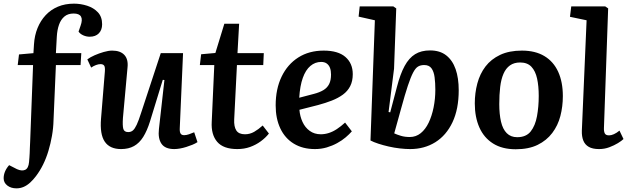

<svg xmlns="http://www.w3.org/2000/svg" viewBox="-63 -802 3433 1051"><path d="M340 -728Q309 -728 289.5 -711.5Q270 -695 260 -666.5Q250 -638 248 -602L243 -511H382L378 -446H243L230 -144Q229 -101 221.5 -58.5Q214 -16 202 24Q190 64 173 98.5Q156 133 134 162Q119 182 102 197.5Q85 213 66.5 221Q48 229 27 229Q-3 229 -23 213.5Q-43 198 -43 174Q-43 155 -35.5 137Q-28 119 -13 102L30 124Q57 136 75 127.5Q93 119 96 85Q97 73 98 61Q99 49 99.5 36Q100 23 100.5 7.5Q101 -8 102 -25L118 -446H34L41 -504L120 -511L123 -559Q126 -608 142.5 -648.5Q159 -689 187 -719Q215 -749 254 -765.5Q293 -782 342 -782Q379 -782 414.5 -770.5Q450 -759 473 -734.5Q496 -710 496 -669Q496 -638 478 -619.5Q460 -601 428 -601Q410 -601 393 -608.5Q376 -616 367 -629L378 -661Q390 -694 380.5 -711Q371 -728 340 -728Z M415 -477Q431 -489 455 -499.5Q479 -510 505 -517.5Q531 -525 551 -525Q596 -525 618 -501Q640 -477 635 -432L610 -157Q607 -114 612 -96.5Q617 -79 639 -79Q654 -79 664.5 -88Q675 -97 685.5 -119.5Q696 -142 709 -183L817 -511H939L921 -100Q920 -80 925.5 -71Q931 -62 945 -62Q957 -62 971.5 -67Q986 -72 1000 -78L1018 -24Q1006 -16 990 -9.5Q974 -3 956.5 2.5Q939 8 922 11Q905 14 891 14Q841 14 821 -15Q801 -44 807 -96L837 -364L828 -365L758 -137Q742 -86 721 -52.5Q700 -19 670.5 -2.5Q641 14 600 14Q538 14 510.5 -26.5Q483 -67 490 -152L511 -410Q513 -435 507 -443Q501 -451 487 -451Q476 -451 462.5 -446Q449 -441 436 -432Z M1038 -505 1116 -512 1165 -672H1246L1237 -511H1381L1378 -446H1234L1219 -149Q1217 -109 1230.5 -88Q1244 -67 1278 -67Q1305 -67 1328.5 -80.5Q1352 -94 1375 -115L1409 -71Q1391 -48 1364.5 -28.5Q1338 -9 1306 2.5Q1274 14 1236 14Q1160 14 1126 -25.5Q1092 -65 1096 -135L1110 -446H1031Z M1709 -525Q1788 -525 1828 -490Q1868 -455 1868 -396Q1868 -358 1854 -330.5Q1840 -303 1814 -284Q1788 -265 1753.5 -251.5Q1719 -238 1678 -227L1576 -201Q1579 -165 1593 -134.5Q1607 -104 1632.5 -85.5Q1658 -67 1693 -67Q1715 -67 1737 -74Q1759 -81 1781 -95.5Q1803 -110 1826 -131L1863 -83Q1849 -67 1829 -50Q1809 -33 1782.5 -18.5Q1756 -4 1725.5 5Q1695 14 1661 14Q1594 14 1545.5 -15.5Q1497 -45 1471.5 -99Q1446 -153 1446 -225Q1446 -315 1478.5 -382.5Q1511 -450 1570 -487.5Q1629 -525 1709 -525ZM1749 -394Q1749 -415 1743.5 -430Q1738 -445 1726 -454Q1714 -463 1695 -463Q1662 -463 1636 -441Q1610 -419 1594.5 -375.5Q1579 -332 1575 -267L1655 -288Q1686 -296 1707 -308.5Q1728 -321 1738.5 -341.5Q1749 -362 1749 -394Z M2182 14Q2157 14 2126 10.5Q2095 7 2064.5 0Q2034 -7 2008 -15.5Q1982 -24 1965 -33L1989 -691L1900 -711L1906 -767H2090L2106 -756L2094 -426L2064 -189L2073 -187L2110 -327Q2128 -397 2152 -441Q2176 -485 2209.5 -505.5Q2243 -526 2291 -526Q2345 -526 2379.5 -499Q2414 -472 2431 -423.5Q2448 -375 2448 -308Q2448 -205 2414 -133Q2380 -61 2320 -23.5Q2260 14 2182 14ZM2259 -446Q2239 -446 2225 -437.5Q2211 -429 2198 -404Q2185 -379 2169.5 -332.5Q2154 -286 2133 -209L2095 -72Q2110 -65 2131.5 -58.5Q2153 -52 2180 -52Q2214 -52 2240 -73Q2266 -94 2283.5 -130.5Q2301 -167 2310.5 -214Q2320 -261 2320 -311Q2320 -348 2316 -379Q2312 -410 2299 -428Q2286 -446 2259 -446Z M2760 15Q2686 15 2636 -16.5Q2586 -48 2561 -104.5Q2536 -161 2536 -236Q2536 -293 2550 -345.5Q2564 -398 2594.5 -438Q2625 -478 2674.5 -501.5Q2724 -525 2794 -525Q2867 -525 2917 -495Q2967 -465 2992.5 -409Q3018 -353 3018 -276Q3018 -219 3004.5 -167Q2991 -115 2960 -74Q2929 -33 2880 -9Q2831 15 2760 15ZM2768 -51Q2817 -51 2842 -82.5Q2867 -114 2876.5 -166Q2886 -218 2886 -277Q2886 -331 2877 -372Q2868 -413 2846 -436.5Q2824 -460 2784 -460Q2751 -460 2728.5 -444Q2706 -428 2693 -398Q2680 -368 2675 -326Q2670 -284 2670 -232Q2670 -177 2679.5 -136Q2689 -95 2711 -73Q2733 -51 2768 -51Z M3148 -691 3057 -710 3064 -767H3250L3266 -756L3243 -103Q3242 -83 3247.5 -72Q3253 -61 3271 -61Q3283 -61 3297.5 -67.5Q3312 -74 3328 -87L3350 -41Q3340 -31 3319.5 -18.5Q3299 -6 3272.5 4Q3246 14 3216 14Q3181 14 3160 2Q3139 -10 3130 -32.5Q3121 -55 3122 -87Z"/></svg>

Font: Literata 18pt SemiBold
Style: Italic
Weight: 600
Italic angle: -2°
Designer: Latin by Veronika Burian and Jose Scaglione. Greek by Irene Vlachou. Cyrillic by Vera Evstafieva
Foundry: TypeTogether
Version: Version 3.103;gftools[0.9.29]